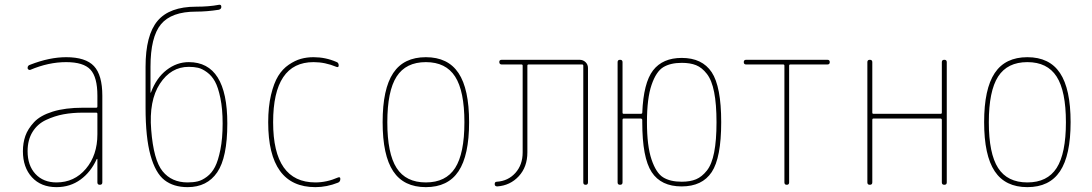

<svg xmlns="http://www.w3.org/2000/svg" viewBox="-20 -768 4540 798"><path d="M384.8 -210V-294.9Q384.8 -299.8 379.9 -299.8H325.2Q281.2 -299.8 244.1 -293Q207 -286.1 171.4 -269.5Q135.7 -252.9 115.2 -219.7Q94.7 -186.5 94.7 -139.6Q94.7 -80.1 127.4 -44.9Q160.2 -9.8 214.8 -9.8Q289.1 -9.8 336.9 -66.4Q384.8 -123 384.8 -210ZM379.9 -320.3Q384.8 -320.3 384.8 -325.2V-370.1Q384.8 -447.3 356 -478.5Q327.1 -509.8 254.9 -509.8Q181.6 -509.8 105.5 -477.5Q101.6 -476.6 98.1 -479Q94.7 -481.4 94.7 -485.4Q94.7 -496.1 105.5 -499Q185.5 -530.3 254.9 -530.3Q335.9 -530.3 370.6 -493.2Q405.3 -456.1 405.3 -370.1V-9.8Q405.3 0 395 0Q384.8 0 384.8 -9.8V-106.4Q384.8 -107.4 383.8 -107.4Q381.8 -107.4 381.8 -106.4Q357.4 -52.7 314.5 -21.5Q271.5 9.8 214.8 9.8Q150.4 9.8 112.8 -31.2Q75.2 -72.3 75.2 -139.6Q75.2 -173.8 85.4 -203.1Q95.7 -232.4 121.6 -260.3Q147.5 -288.1 199.2 -304.2Q251 -320.3 325.2 -320.3Z M764.6 -490.2Q690.4 -490.2 644.5 -419.9Q598.6 -349.6 608.4 -228.5Q618.2 -102.5 655.8 -56.2Q693.4 -9.8 759.8 -9.8Q783.2 -9.8 801.8 -14.2Q820.3 -18.6 840.3 -33.7Q860.4 -48.8 873.5 -74.2Q886.7 -99.6 896 -146Q905.3 -192.4 905.3 -254.9Q905.3 -315.4 896 -360.4Q886.7 -405.3 873.5 -429.2Q860.4 -453.1 840.3 -467.8Q820.3 -482.4 803.2 -486.3Q786.1 -490.2 764.6 -490.2ZM759.8 9.8Q701.2 9.8 663.6 -19.5Q626 -48.8 605.5 -122.6Q585 -196.3 585 -320.3V-490.2Q585 -622.1 634.8 -681.2Q684.6 -740.2 794.9 -740.2Q848.6 -740.2 889.6 -748Q899.4 -750 899.9 -740.2Q900.4 -730.5 889.6 -727.5Q839.8 -719.7 794.9 -719.7Q692.4 -719.7 648.9 -667Q605.5 -614.3 605.5 -490.2V-383.8Q605.5 -382.8 606.4 -382.8Q607.4 -382.8 607.4 -383.8Q629.9 -444.3 672.4 -477.1Q714.8 -509.8 764.6 -509.8Q924.8 -509.8 924.8 -254.9Q924.8 -113.3 882.8 -51.8Q840.8 9.8 759.8 9.8Z M1291 9.8Q1094.7 9.8 1094.7 -259.8Q1094.7 -324.2 1106.4 -373.5Q1118.2 -422.9 1136.2 -452.1Q1154.3 -481.4 1180.2 -499Q1206.1 -516.6 1230.5 -523.4Q1254.9 -530.3 1283.2 -530.3Q1333 -530.3 1377.9 -510.7Q1387.7 -507.8 1387.7 -496.1Q1387.7 -486.3 1377.9 -490.2Q1331.1 -509.8 1283.2 -509.8Q1115.2 -509.8 1115.2 -259.8Q1115.2 -9.8 1291 -9.8Q1337.9 -9.8 1384.8 -30.3Q1394.5 -34.2 1394.5 -24.4Q1394.5 -12.7 1384.8 -8.8Q1337.9 9.8 1291 9.8Z M1871.6 -449.7Q1833 -509.8 1750 -509.8Q1667 -509.8 1628.4 -449.7Q1589.8 -389.6 1589.8 -259.8Q1589.8 -129.9 1628.4 -69.8Q1667 -9.8 1750 -9.8Q1833 -9.8 1871.6 -69.8Q1910.2 -129.9 1910.2 -259.8Q1910.2 -389.6 1871.6 -449.7ZM1885.7 -56.2Q1841.8 9.8 1750 9.8Q1658.2 9.8 1614.3 -56.2Q1570.3 -122.1 1570.3 -260.3Q1570.3 -398.4 1614.3 -464.4Q1658.2 -530.3 1750 -530.3Q1841.8 -530.3 1885.7 -464.4Q1929.7 -398.4 1929.7 -260.3Q1929.7 -122.1 1885.7 -56.2Z M2046.9 6.8Q2036.1 6.8 2036.1 -2.9Q2036.1 -12.7 2044.9 -12.7Q2091.8 -15.6 2122.1 -49.3Q2152.3 -83 2152.3 -134.8V-495.1Q2152.3 -500 2147.5 -500H2065.4Q2055.7 -500 2055.2 -509.8Q2054.7 -519.5 2065.4 -519.5H2388.7Q2403.3 -519.5 2413.6 -509.8Q2423.8 -500 2423.8 -485.4V-9.8Q2423.8 0 2414.1 0Q2404.3 0 2404.3 -9.8V-495.1Q2404.3 -500 2399.4 -500H2176.8Q2171.9 -500 2171.9 -495.1V-134.8Q2171.9 -74.2 2136.2 -35.6Q2100.6 2.9 2046.9 6.8Z M2813.5 -506.8Q2766.6 -506.8 2736.8 -488.8Q2707 -470.7 2688 -415Q2668.9 -359.4 2668.9 -260.3Q2668.9 -161.1 2688 -105Q2707 -48.8 2736.3 -30.8Q2765.6 -12.7 2813.5 -12.7Q2848.6 -12.7 2873 -22.9Q2897.5 -33.2 2918 -59.1Q2938.5 -85 2948.2 -134.8Q2958 -184.6 2958 -259.8Q2958 -335 2948.2 -384.8Q2938.5 -434.6 2918 -460.9Q2897.5 -487.3 2873 -497.1Q2848.6 -506.8 2813.5 -506.8ZM2546.9 -9.8V-509.8Q2546.9 -519.5 2557.1 -519.5Q2567.4 -519.5 2567.4 -509.8V-299.8Q2567.4 -294.9 2572.3 -294.9H2643.6Q2648.4 -294.9 2649.4 -298.8Q2654.3 -423.8 2694.3 -475.6Q2734.4 -527.3 2813.5 -527.3Q2898.4 -527.3 2938 -467.8Q2977.5 -408.2 2977.5 -260.3Q2977.5 -112.3 2938 -52.7Q2898.4 6.8 2813 6.8Q2727.5 6.8 2688.5 -52.7Q2649.4 -112.3 2649.4 -259.8V-268.6Q2649.4 -274.4 2643.6 -275.4H2572.3Q2567.4 -275.4 2567.4 -269.5V-9.8Q2567.4 0 2557.1 0Q2546.9 0 2546.9 -9.8Z M3081.1 -500Q3071.3 -500 3071.3 -509.8Q3071.3 -519.5 3081.1 -519.5H3418.9Q3428.7 -519.5 3428.7 -509.8Q3428.7 -500 3418.9 -500H3264.6Q3259.8 -500 3259.8 -495.1V-9.8Q3259.8 0 3250 0Q3240.2 0 3240.2 -9.8V-495.1Q3240.2 -500 3235.4 -500Z M3585 -9.8V-509.8Q3585 -519.5 3595.2 -519.5Q3605.5 -519.5 3605.5 -509.8V-299.8Q3605.5 -294.9 3610.4 -294.9H3889.6Q3894.5 -294.9 3894.5 -299.8V-509.8Q3894.5 -519.5 3904.8 -519.5Q3915 -519.5 3915 -509.8V-9.8Q3915 0 3904.8 0Q3894.5 0 3894.5 -9.8V-269.5Q3894.5 -274.4 3889.6 -275.4H3610.4Q3605.5 -275.4 3605.5 -269.5V-9.8Q3605.5 0 3595.2 0Q3585 0 3585 -9.8Z M4371.6 -449.7Q4333 -509.8 4250 -509.8Q4167 -509.8 4128.4 -449.7Q4089.8 -389.6 4089.8 -259.8Q4089.8 -129.9 4128.4 -69.8Q4167 -9.8 4250 -9.8Q4333 -9.8 4371.6 -69.8Q4410.2 -129.9 4410.2 -259.8Q4410.2 -389.6 4371.6 -449.7ZM4385.7 -56.2Q4341.8 9.8 4250 9.8Q4158.2 9.8 4114.3 -56.2Q4070.3 -122.1 4070.3 -260.3Q4070.3 -398.4 4114.3 -464.4Q4158.2 -530.3 4250 -530.3Q4341.8 -530.3 4385.7 -464.4Q4429.7 -398.4 4429.7 -260.3Q4429.7 -122.1 4385.7 -56.2Z"/></svg>

Font: Rounded Mgen+ 1m thin
Style: Regular
Weight: 100
Designer: [Source Han Sans]
Ryoko NISHIZUKA  (kana & ideographs); Paul D. Hunt (Latin, Greek & Cyrillic); Wenlong ZHANG  (bopomofo
Version: Version 1.059.20150602